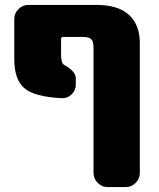

<svg xmlns="http://www.w3.org/2000/svg" viewBox="-20 -540 646 780"><path d="M373 -520Q459 -520 503.5 -480Q548 -440 548 -365V163Q548 186 531 203Q514 220 491 220H417Q394 220 377 203Q360 186 360 163V-345Q360 -372 350.5 -381Q341 -390 315 -390H237Q228 -390 228 -381V-320Q228 -283 241 -276Q288 -250 288 -222V-197Q288 -173 271 -156.5Q254 -140 231 -141Q118 -147 78 -182.5Q38 -218 38 -300V-463Q38 -486 55 -503Q72 -520 95 -520Z"/></svg>

Font: Rounded Mplus 1c Black
Style: Regular
Weight: 900
Version: Version 1.059.20150529